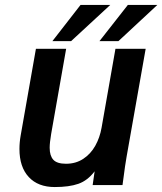

<svg xmlns="http://www.w3.org/2000/svg" viewBox="-20 -747 655 775"><path d="M58.5 -145.5Q58.5 -172.5 63.5 -200.5L125 -550H247L186.5 -206.5Q180.5 -170.5 180.5 -150.5Q180.5 -118.5 195.2 -102.2Q210 -86 246.5 -86Q286 -86 316 -105.8Q346 -125.5 364.5 -158.5Q383 -191.5 390 -231.5L446 -550H568L491 -114.5Q484 -73.5 480 -40.5L474.5 0H354L362 -55.5Q333.5 -18 296.2 -5Q259 8 201 8Q133.5 8 96 -32.5Q58.5 -73 58.5 -145.5ZM496 -727H615L458 -581H381.5ZM305 -727H425L267 -581H191.5Z"/></svg>

Font: JuliaMono
Style: Bold Italic
Weight: 700
Italic angle: -9°
Monospace: yes
Designer: cormullion
Foundry: corm
Version: Version 0.057; ttfautohint (v1.8.4)